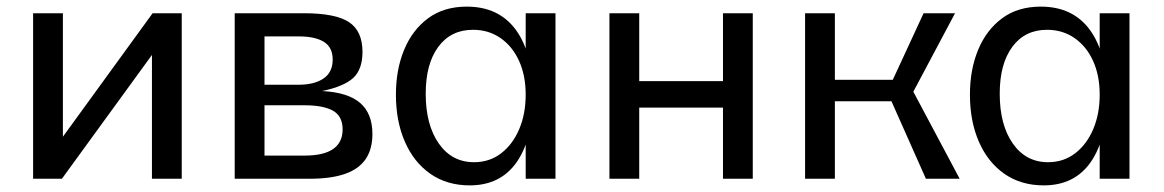

<svg xmlns="http://www.w3.org/2000/svg" viewBox="-20 -540 3515 580"><path d="M80 -500H170V-127L441 -500H529V0H439V-374L167 0H80Z M689 -500H898Q994 -500 1034.5 -473Q1075 -446 1075 -383Q1075 -331 1047.5 -305Q1020 -279 953 -265Q1031 -261 1068 -229Q1105 -197 1105 -135Q1105 -90 1085 -60Q1065 -30 1023 -15Q981 0 914 0H689ZM881 -284Q930 -284 957.5 -303Q985 -322 985 -360Q985 -397 958.5 -413.5Q932 -430 883 -430H779V-284ZM900 -70Q958 -70 986.5 -90Q1015 -110 1015 -149Q1015 -189 986 -205.5Q957 -222 899 -222H779V-70Z M1399 20Q1330 20 1280 -15Q1230 -50 1203 -112Q1176 -174 1176 -254Q1176 -330 1201 -390Q1226 -450 1273.5 -485Q1321 -520 1390 -520Q1487 -520 1538.5 -449.5Q1590 -379 1590 -248Q1590 -121 1541 -50.5Q1492 20 1399 20ZM1412 -50Q1459 -50 1494 -77Q1529 -104 1548.5 -150Q1568 -196 1568 -254Q1568 -312 1548 -356Q1528 -400 1492 -425Q1456 -450 1409 -450Q1342 -450 1304 -398.5Q1266 -347 1266 -257Q1266 -163 1305.5 -106.5Q1345 -50 1412 -50ZM1568 0V-500H1658V0Z M1821 -500H1911V-295H2164V-500H2254V0H2164V-215H1911V0H1821Z M2412 -500H2502V0H2412ZM2419 -299H2677L2770 -500H2865L2739 -263L2879 0H2777L2673 -234H2426Z M3133 20Q3064 20 3014 -15Q2964 -50 2937 -112Q2910 -174 2910 -254Q2910 -330 2935 -390Q2960 -450 3007.5 -485Q3055 -520 3124 -520Q3221 -520 3272.5 -449.5Q3324 -379 3324 -248Q3324 -121 3275 -50.5Q3226 20 3133 20ZM3146 -50Q3193 -50 3228 -77Q3263 -104 3282.5 -150Q3302 -196 3302 -254Q3302 -312 3282 -356Q3262 -400 3226 -425Q3190 -450 3143 -450Q3076 -450 3038 -398.5Q3000 -347 3000 -257Q3000 -163 3039.5 -106.5Q3079 -50 3146 -50ZM3302 0V-500H3392V0Z"/></svg>

Font: Moderustic
Style: Regular
Weight: 400
Designer: Tural Alisoy
Foundry: TAFT Foundry
Version: Version 2.120